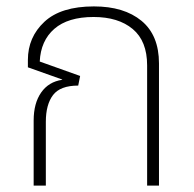

<svg xmlns="http://www.w3.org/2000/svg" viewBox="-20 -579 605 599"><path d="M273 -559Q367 -559 421.5 -514Q476 -469 476 -381V0H439V-375Q439 -451 394 -488.5Q349 -526 272 -526Q192 -526 149.5 -489Q107 -452 104 -387L230 -342L224 -312Q168 -312 145.5 -282.5Q123 -253 123 -199V0H85V-203Q85 -257 108.5 -290.5Q132 -324 174 -330V-331L67 -369V-392Q67 -463 118.5 -511Q170 -559 273 -559Z"/></svg>

Font: Noto Sans Thai Looped ExtLight
Style: Regular
Weight: 200
Designer: Sasikarn Vongin, Ben Mitchell
Foundry: The Fontpad Ltd
Version: Version 1.00